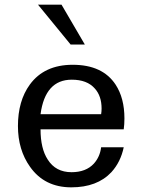

<svg xmlns="http://www.w3.org/2000/svg" viewBox="-20 -791 611 824"><path d="M344 -600H283L143 -771H244ZM514 -283Q514 -257 511 -236H154Q154 -153 185 -106Q219 -52 287 -52Q349 -52 383 -89Q409 -118 414 -159H511Q498 -96 458 -52Q397 13 286 13Q171 13 109 -75Q57 -148 57 -250Q57 -358 108 -428Q170 -513 292 -513Q420 -513 476 -428Q514 -370 514 -283ZM414 -301Q416 -313 416 -325Q416 -379 387 -411Q354 -449 288 -449Q174 -449 154 -301Z"/></svg>

Font: Mingzat
Style: Regular
Weight: 400
Designer: Jason Glavy (Lepcha), Lorna Priest (Lepcha additions), Walt Agee (Sophia), Victor Gaultney (Sophia)
Foundry: SIL International
Version: Version 0.100